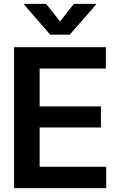

<svg xmlns="http://www.w3.org/2000/svg" viewBox="-20 -971 610 991"><path d="M52.7 0V-727.5H526.4V-617.2H184.6V-421.9H501V-313H184.6V-110.4H528.3V0ZM217.8 -951.2 290 -860.4 361.3 -951.2H474.6V-945.8L339.8 -792H239.3L105.5 -945.8V-951.2Z"/></svg>

Font: Inter Tight SemiBold
Style: Regular
Weight: 600
Designer: Rasmus Andersson
Foundry: rsms
Version: Version 3.004; ttfautohint (v1.8.4.7-5d5b)